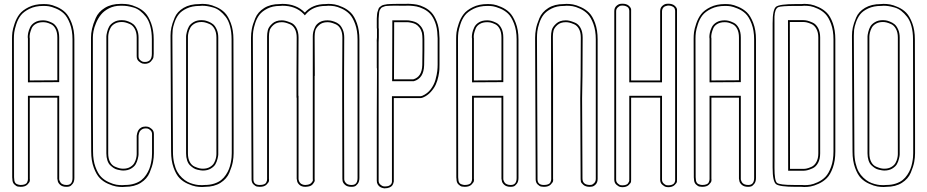

<svg xmlns="http://www.w3.org/2000/svg" viewBox="-20 -815 5012 1038"><path d="M290 -381V-612Q290 -640 280.5 -658.5Q271 -677 256 -684Q241 -691 232 -693Q223 -695 214 -695H212Q189 -695 173 -685.5Q157 -676 151 -661.5Q145 -647 142.5 -636Q140 -625 140 -614L141 -608V-380ZM214 -793H218Q231 -793 246 -791Q261 -789 287 -778Q313 -767 332.5 -748.5Q352 -730 367 -691.5Q382 -653 382 -602V147Q382 167 373 178.5Q364 190 356.5 192.5Q349 195 341 195H339Q317 195 305 184Q293 173 292 162L290 151V-287H141V151Q142 156 141 163.5Q140 171 128 183Q116 195 92 195H91Q84 195 76 193.5Q68 192 57.5 182Q47 172 47 154L46 144L45 -600V-607Q45 -623 47 -640.5Q49 -658 59 -687.5Q69 -717 85.5 -738.5Q102 -760 135.5 -776.5Q169 -793 214 -793ZM300 -371 131 -370V-606Q130 -610 130 -614Q130 -625 132.5 -637.5Q135 -650 142.5 -666.5Q150 -683 168 -694Q186 -705 212 -705H214Q223 -705 234 -702.5Q245 -700 261.5 -692Q278 -684 289 -663.5Q300 -643 300 -612ZM214 -783Q171 -783 139.5 -767.5Q108 -752 92.5 -732Q77 -712 68 -684Q59 -656 57 -639.5Q55 -623 55 -607V-600L56 143L57 154Q57 164 61 171Q65 178 71.5 180.5Q78 183 82.5 184Q87 185 91 185H92Q105 185 114 181.5Q123 178 126 172Q129 166 130 162Q131 158 131 154V152V-297H300V151Q300 153 300 155Q300 157 302.5 163Q305 169 308.5 173.5Q312 178 320 181.5Q328 185 339 185H341Q372 185 372 147V-602Q372 -651 358 -687.5Q344 -724 325.5 -741.5Q307 -759 282.5 -769Q258 -779 244.5 -781Q231 -783 218 -783Z M719 10V-75Q719 -77 719 -81Q719 -85 721.5 -94.5Q724 -104 728.5 -111.5Q733 -119 743 -125Q753 -131 768 -131Q773 -131 780.5 -129.5Q788 -128 800 -118Q812 -108 812 -90V-29V2V13Q812 36 807.5 60.5Q803 85 789 118.5Q775 152 741 173.5Q707 195 657 195Q651 196 642 196Q625 196 607.5 193Q590 190 564 178.5Q538 167 519.5 148Q501 129 487 91.5Q473 54 473 4L472 -207V-600V-612Q472 -634 477.5 -659Q483 -684 497.5 -717.5Q512 -751 547 -772.5Q582 -794 632 -794H642Q659 -794 676.5 -791Q694 -788 720 -776.5Q746 -765 764.5 -746Q783 -727 797 -689.5Q811 -652 811 -602V-524Q811 -515 809.5 -505.5Q808 -496 796 -483Q784 -470 763 -470Q758 -470 750.5 -471.5Q743 -473 731 -483Q719 -493 719 -511V-524V-612Q719 -640 708.5 -659Q698 -678 682 -685Q666 -692 656.5 -694Q647 -696 639 -696H638Q616 -696 600.5 -687Q585 -678 578 -665Q571 -652 568 -639Q565 -626 565 -617V-608V-202V14Q565 42 575 60.5Q585 79 601.5 86Q618 93 627.5 95Q637 97 645 97H646Q668 97 683.5 88Q699 79 706 66.5Q713 54 716 41Q719 28 719 19ZM729 10Q729 14 729 20.5Q729 27 725 43.5Q721 60 713.5 73Q706 86 688.5 96.5Q671 107 646 107H645Q640 107 634 106Q628 105 616.5 102.5Q605 100 595.5 94Q586 88 576 78.5Q566 69 560.5 52Q555 35 555 14V-608Q555 -612 555 -618.5Q555 -625 559 -642Q563 -659 570.5 -672Q578 -685 595.5 -695.5Q613 -706 638 -706H639Q645 -706 653 -705Q661 -704 675.5 -698.5Q690 -693 701 -684Q712 -675 720.5 -656Q729 -637 729 -612V-511Q729 -498 738 -490Q747 -482 753 -481Q759 -480 763 -480Q801 -480 801 -524V-602Q801 -642 792.5 -673.5Q784 -705 769 -724Q754 -743 737.5 -756Q721 -769 701.5 -774.5Q682 -780 668.5 -782Q655 -784 642 -784H631Q597 -784 569.5 -770Q542 -756 526 -736Q510 -716 499.5 -691Q489 -666 485.5 -646.5Q482 -627 482 -612V-207L483 4Q483 52 496 87.5Q509 123 526.5 141Q544 159 568.5 170Q593 181 609 183.5Q625 186 642 186L655 185H656H657Q685 185 707.5 177.5Q730 170 744.5 158.5Q759 147 770 130.5Q781 114 787 98.5Q793 83 796.5 65.5Q800 48 801 36Q802 24 802 13V-90Q802 -103 793 -111Q784 -119 778 -120Q772 -121 768 -121Q756 -121 748 -116Q740 -111 736.5 -105.5Q733 -100 731 -92Q729 -84 729 -81Q729 -78 729 -75Z M902 -614V-623Q902 -644 906.5 -666Q911 -688 924.5 -720Q938 -752 972.5 -772.5Q1007 -793 1058 -793Q1064 -794 1073 -794Q1090 -794 1107.5 -791Q1125 -788 1151 -776.5Q1177 -765 1195.5 -746Q1214 -727 1228 -689.5Q1242 -652 1242 -602L1243 -75V2V13Q1243 36 1238.5 60.5Q1234 85 1220 118.5Q1206 152 1172 173.5Q1138 195 1088 195Q1082 196 1073 196Q1056 196 1038.5 193Q1021 190 995 178.5Q969 167 950.5 148Q932 129 918.5 91.5Q905 54 905 4ZM1077 97Q1099 97 1114.5 88Q1130 79 1137 66.5Q1144 54 1147 41Q1150 28 1150 19V10V-75V-612Q1150 -640 1139.5 -659Q1129 -678 1113 -685Q1097 -692 1087.5 -694Q1078 -696 1070 -696H1069Q1047 -696 1031.5 -687Q1016 -678 1009 -665Q1002 -652 999 -639Q996 -626 996 -617V-608V-202V14Q996 42 1006 60.5Q1016 79 1032.5 86Q1049 93 1058.5 95Q1068 97 1076 97ZM912 -614 915 4Q915 39 921.5 67Q928 95 938.5 113.5Q949 132 964 146Q979 160 993 167.5Q1007 175 1023.5 179.5Q1040 184 1051 185Q1062 186 1073 186L1086 185H1087H1088Q1116 185 1138.5 177.5Q1161 170 1175.5 158.5Q1190 147 1201 130.5Q1212 114 1218 98.5Q1224 83 1227.5 65.5Q1231 48 1232 36Q1233 24 1233 13V-75L1232 -602Q1232 -642 1223.5 -673.5Q1215 -705 1200 -724Q1185 -743 1168.5 -756Q1152 -769 1132.5 -774.5Q1113 -780 1099.5 -782Q1086 -784 1073 -784L1060 -783H1059H1058Q1019 -783 990 -769.5Q961 -756 946.5 -737.5Q932 -719 923.5 -694Q915 -669 913.5 -653.5Q912 -638 912 -623ZM1077 107H1076Q1071 107 1065 106Q1059 105 1047.5 102.5Q1036 100 1026.5 94Q1017 88 1007 78.5Q997 69 991.5 52Q986 35 986 14V-608Q986 -612 986 -618.5Q986 -625 990 -642Q994 -659 1001.5 -672Q1009 -685 1026.5 -695.5Q1044 -706 1069 -706H1070Q1076 -706 1084 -705Q1092 -704 1106.5 -698.5Q1121 -693 1132 -684Q1143 -675 1151.5 -656Q1160 -637 1160 -612V10Q1160 14 1160 20.5Q1160 27 1156 43.5Q1152 60 1144.5 73Q1137 86 1119.5 96.5Q1102 107 1077 107Z M1632 195H1631Q1610 195 1598.5 184Q1587 173 1586 162L1584 151V-287H1583V-405L1584 -612Q1584 -640 1574 -658.5Q1564 -677 1547.5 -684Q1531 -691 1521.5 -693Q1512 -695 1504 -695H1503Q1475 -695 1458 -679.5Q1441 -664 1437.5 -649Q1434 -634 1434 -618V-608V-405V-256V151Q1435 156 1434 163.5Q1433 171 1421 183Q1409 195 1385 195H1384Q1377 195 1369 193.5Q1361 192 1350.5 182Q1340 172 1340 154V144L1337 -600V-611Q1337 -634 1341.5 -658.5Q1346 -683 1360 -716.5Q1374 -750 1408 -771.5Q1442 -793 1492 -793Q1498 -794 1507 -794Q1582 -794 1628 -747Q1669 -793 1740 -793Q1746 -794 1755 -794Q1772 -794 1789.5 -791Q1807 -788 1832.5 -776.5Q1858 -765 1877 -746Q1896 -727 1909.5 -689.5Q1923 -652 1923 -602V147Q1923 167 1914 178.5Q1905 190 1897.5 192.5Q1890 195 1882 195H1879Q1857 195 1845 184Q1833 173 1832 162L1831 151L1830 -287V-405L1831 -612Q1831 -640 1821 -658.5Q1811 -677 1794.5 -684Q1778 -691 1768.5 -693Q1759 -695 1751 -695H1750Q1722 -695 1705 -679.5Q1688 -664 1684.5 -649Q1681 -634 1681 -618V-608L1682 -405H1681V-256V151Q1682 155 1681.5 161.5Q1681 168 1671.5 180Q1662 192 1642 194Q1636 195 1632 195ZM1632 185Q1635 185 1640 184H1641Q1656 182 1663.5 173.5Q1671 165 1671.5 160.5Q1672 156 1671 152V-405Q1671 -407 1671 -410Q1671 -413 1671 -415Q1671 -442 1671 -476.5Q1671 -511 1671 -546Q1671 -581 1671 -608V-618Q1671 -630 1673.5 -642Q1676 -654 1683.5 -669.5Q1691 -685 1708 -695Q1725 -705 1750 -705H1751Q1757 -705 1765 -704Q1773 -703 1787.5 -698Q1802 -693 1813 -684Q1824 -675 1832.5 -656Q1841 -637 1841 -612L1840 -405V-287L1841 151Q1841 152 1841 153.5Q1841 155 1841.5 158.5Q1842 162 1843.5 165Q1845 168 1848 172Q1851 176 1854.5 178.5Q1858 181 1864.5 183Q1871 185 1879 185H1882Q1913 185 1913 147V-602Q1913 -650 1900 -685.5Q1887 -721 1869.5 -739Q1852 -757 1828 -768Q1804 -779 1788 -781.5Q1772 -784 1755 -784L1742 -783H1741H1740Q1673 -783 1635 -740L1628 -732L1621 -740Q1578 -784 1507 -784L1494 -783H1493H1492Q1454 -783 1425.5 -768.5Q1397 -754 1382.5 -735Q1368 -716 1359.5 -689.5Q1351 -663 1349 -645.5Q1347 -628 1347 -611V-600L1350 144V154Q1350 185 1384 185H1385Q1398 185 1407 181.5Q1416 178 1419 172Q1422 166 1423 162Q1424 158 1424 154V152V-618Q1424 -635 1428 -652Q1432 -669 1451.5 -687Q1471 -705 1503 -705H1504Q1513 -705 1523.5 -702.5Q1534 -700 1552.5 -692.5Q1571 -685 1582.5 -664Q1594 -643 1594 -612L1593 -405V-297H1594V151Q1594 152 1594 153.5Q1594 155 1595 158.5Q1596 162 1597 165Q1598 168 1601 172Q1604 176 1607.5 178.5Q1611 181 1617 183Q1623 185 1631 185Z M2356 -466Q2356 -454 2355.5 -440Q2355 -426 2350 -402Q2345 -378 2336 -358Q2327 -338 2309 -318Q2291 -298 2267 -288Q2259 -285 2255 -285H2109V101V106V127V162Q2109 163 2109 166Q2109 169 2106.5 176Q2104 183 2100 188.5Q2096 194 2085.5 198.5Q2075 203 2061 203Q2059 203 2056 203Q2053 203 2045.5 200.5Q2038 198 2032.5 194Q2027 190 2022 182Q2017 174 2017 162V128V115V102V-178V-182L2018 -446H2017V-584Q2016 -596 2018 -613Q2018 -632 2018 -659Q2017 -663 2017 -663V-715Q2018 -728 2018.5 -737Q2019 -746 2022 -754Q2025 -762 2026.5 -767.5Q2028 -773 2034 -777.5Q2040 -782 2043.5 -784.5Q2047 -787 2058 -789.5Q2069 -792 2075.5 -792.5Q2082 -793 2098.5 -793.5Q2115 -794 2125.5 -794Q2136 -794 2158 -794Q2161 -794 2163 -794Q2165 -794 2167.5 -794Q2170 -794 2172 -794Q2183 -795 2199 -794Q2217 -793 2234 -790Q2251 -787 2273.5 -776Q2296 -765 2312.5 -747.5Q2329 -730 2341.5 -698Q2354 -666 2355 -624Q2356 -616 2356 -608V-601V-602V-594V-593V-591V-480Q2356 -475 2356 -466ZM2263 -463 2264 -542V-602Q2264 -622 2261 -639Q2260 -640 2260 -640Q2256 -656 2246.5 -667.5Q2237 -679 2227.5 -684Q2218 -689 2206.5 -691.5Q2195 -694 2190.5 -694.5Q2186 -695 2183 -695Q2181 -695 2179 -695H2111L2110 -386H2168H2214Q2261 -399 2263 -463ZM2263 -463ZM2263 -463ZM2346 -466V-479V-480V-594Q2346 -595 2346 -596.5Q2346 -598 2346 -600Q2346 -603 2346 -605Q2346 -607 2346 -608Q2346 -616 2345 -623Q2344 -664 2332.5 -694Q2321 -724 2305.5 -740.5Q2290 -757 2269 -767Q2248 -777 2232 -780Q2216 -783 2199 -784Q2183 -785 2172 -784Q2163 -784 2147 -784Q2131 -784 2117.5 -784.5Q2104 -785 2093 -784Q2082 -783 2073.5 -783Q2065 -783 2058.5 -780.5Q2052 -778 2047 -776Q2042 -774 2039 -769.5Q2036 -765 2033.5 -761Q2031 -757 2030 -749Q2029 -741 2028.5 -733.5Q2028 -726 2027 -715V-663Q2027 -663 2027.5 -661.5Q2028 -660 2028 -659Q2028 -632 2028 -613L2027 -585V-584Q2027 -561 2027 -516.5Q2027 -472 2027 -447Q2027 -401 2027 -313.5Q2027 -226 2027 -182V102Q2027 103 2027 105.5Q2027 108 2027 110.5Q2027 113 2027 115V128Q2027 133 2027 145Q2027 157 2027 162Q2027 175 2036.5 183Q2046 191 2051.5 192Q2057 193 2061 193Q2068 193 2073.5 192Q2079 191 2082.5 189.5Q2086 188 2089 185.5Q2092 183 2094 181Q2096 179 2097 176Q2098 173 2098.5 171Q2099 169 2099 166.5Q2099 164 2099 163.5Q2099 163 2099 162Q2099 156 2099 145Q2099 134 2099 126Q2099 123 2099 116.5Q2099 110 2099 106V101V-295H2109Q2122 -295 2141 -295Q2160 -295 2199.5 -295Q2239 -295 2255 -295Q2257 -295 2263 -297Q2291 -309 2309 -333Q2327 -357 2334.5 -384.5Q2342 -412 2344 -431Q2346 -450 2346 -466ZM2273 -463Q2271 -391 2217 -376H2216H2168H2100L2101 -705H2180H2181Q2185 -705 2190.5 -704.5Q2196 -704 2209 -701Q2222 -698 2232.5 -692.5Q2243 -687 2254 -674Q2265 -661 2270 -643Q2270 -643 2271 -641V-640Q2274 -623 2274 -602V-542Z M2691 -381V-612Q2691 -640 2681.5 -658.5Q2672 -677 2657 -684Q2642 -691 2633 -693Q2624 -695 2615 -695H2613Q2590 -695 2574 -685.5Q2558 -676 2552 -661.5Q2546 -647 2543.5 -636Q2541 -625 2541 -614L2542 -608V-380ZM2615 -793H2619Q2632 -793 2647 -791Q2662 -789 2688 -778Q2714 -767 2733.5 -748.5Q2753 -730 2768 -691.5Q2783 -653 2783 -602V147Q2783 167 2774 178.5Q2765 190 2757.5 192.5Q2750 195 2742 195H2740Q2718 195 2706 184Q2694 173 2693 162L2691 151V-287H2542V151Q2543 156 2542 163.5Q2541 171 2529 183Q2517 195 2493 195H2492Q2485 195 2477 193.5Q2469 192 2458.5 182Q2448 172 2448 154L2447 144L2446 -600V-607Q2446 -623 2448 -640.5Q2450 -658 2460 -687.5Q2470 -717 2486.5 -738.5Q2503 -760 2536.5 -776.5Q2570 -793 2615 -793ZM2701 -371 2532 -370V-606Q2531 -610 2531 -614Q2531 -625 2533.5 -637.5Q2536 -650 2543.5 -666.5Q2551 -683 2569 -694Q2587 -705 2613 -705H2615Q2624 -705 2635 -702.5Q2646 -700 2662.5 -692Q2679 -684 2690 -663.5Q2701 -643 2701 -612ZM2615 -783Q2572 -783 2540.5 -767.5Q2509 -752 2493.5 -732Q2478 -712 2469 -684Q2460 -656 2458 -639.5Q2456 -623 2456 -607V-600L2457 143L2458 154Q2458 164 2462 171Q2466 178 2472.5 180.5Q2479 183 2483.5 184Q2488 185 2492 185H2493Q2506 185 2515 181.5Q2524 178 2527 172Q2530 166 2531 162Q2532 158 2532 154V152V-297H2701V151Q2701 153 2701 155Q2701 157 2703.5 163Q2706 169 2709.5 173.5Q2713 178 2721 181.5Q2729 185 2740 185H2742Q2773 185 2773 147V-602Q2773 -651 2759 -687.5Q2745 -724 2726.5 -741.5Q2708 -759 2683.5 -769Q2659 -779 2645.5 -781Q2632 -783 2619 -783Z M3117 -284 3119 -405 3120 -612Q3120 -640 3110 -658.5Q3100 -677 3083.5 -684Q3067 -691 3057.5 -693Q3048 -695 3040 -695H3038Q3010 -695 2993 -679.5Q2976 -664 2972.5 -649Q2969 -634 2969 -618V-611L2970 -405V-256V151Q2971 156 2970 163.5Q2969 171 2957 183Q2945 195 2921 195H2920Q2913 195 2905 193.5Q2897 192 2886.5 182Q2876 172 2876 154V146L2873 -600V-611Q2873 -634 2877.5 -658.5Q2882 -683 2896 -716.5Q2910 -750 2944 -771.5Q2978 -793 3028 -793Q3034 -794 3043 -794Q3060 -794 3077.5 -791Q3095 -788 3120.5 -776.5Q3146 -765 3165 -746Q3184 -727 3197.5 -689.5Q3211 -652 3211 -602V152Q3211 171 3200.5 182Q3190 193 3179 194L3168 195Q3146 195 3134 184.5Q3122 174 3120.5 167Q3119 160 3119 154ZM3127 -284 3129 150Q3129 184 3168 185Q3173 185 3178.5 184Q3184 183 3192.5 174.5Q3201 166 3201 152V-602Q3201 -650 3188 -685.5Q3175 -721 3157.5 -739Q3140 -757 3116 -768Q3092 -779 3076 -781.5Q3060 -784 3043 -784L3030 -783H3029H3028Q2990 -783 2961.5 -768.5Q2933 -754 2918.5 -735Q2904 -716 2895.5 -689.5Q2887 -663 2885 -645.5Q2883 -628 2883 -611V-600L2886 146V154Q2886 185 2920 185H2921Q2934 185 2943 181.5Q2952 178 2955 172Q2958 166 2959 162Q2960 158 2960 154V152L2959 -610V-618Q2959 -635 2963 -652Q2967 -669 2986.5 -687Q3006 -705 3038 -705H3040Q3049 -705 3059.5 -702.5Q3070 -700 3088.5 -692.5Q3107 -685 3118.5 -664Q3130 -643 3130 -612L3129 -405Q3127 -289 3127 -284Z M3640 95V99V121V156Q3640 161 3639.5 167.5Q3639 174 3627 185.5Q3615 197 3592 197Q3587 197 3580 195.5Q3573 194 3561 184Q3549 174 3549 156V121V-287H3547H3545H3543H3521H3392V155Q3392 160 3391.5 167Q3391 174 3379 185.5Q3367 197 3344 197Q3339 197 3332 195.5Q3325 194 3313 184Q3301 174 3301 156V121V-693V-707V-754Q3301 -772 3311.5 -782Q3322 -792 3333 -794L3344 -795Q3367 -795 3379 -784.5Q3391 -774 3392 -764V-753V-380H3549V-693V-707V-754Q3549 -772 3559.5 -782Q3570 -792 3581 -794L3592 -795Q3615 -795 3627 -784.5Q3639 -774 3640 -764V-753V-719V-698V-693V-652V54ZM3630 -753V-754Q3630 -756 3630 -757.5Q3630 -759 3628.5 -765Q3627 -771 3623.5 -774.5Q3620 -778 3612 -781.5Q3604 -785 3592 -785Q3591 -785 3588.5 -784.5Q3586 -784 3580.5 -782.5Q3575 -781 3570.5 -778Q3566 -775 3562.5 -768.5Q3559 -762 3559 -754V-370H3382V-753V-754Q3382 -756 3382 -757.5Q3382 -759 3380.5 -765Q3379 -771 3375.5 -774.5Q3372 -778 3364 -781.5Q3356 -785 3344 -785Q3340 -785 3334.5 -784Q3329 -783 3320 -775Q3311 -767 3311 -754V156Q3311 169 3320 177Q3329 185 3334.5 186Q3340 187 3344 187Q3356 187 3364 184Q3372 181 3375 176.5Q3378 172 3380.5 167Q3383 162 3382 159Q3381 156 3382 156V155V-297H3559V156Q3559 169 3568 177Q3577 185 3582.5 186Q3588 187 3592 187Q3604 187 3612 184Q3620 181 3623.5 177Q3627 173 3628.5 167.5Q3630 162 3630 160.5Q3630 159 3630 157V156Z M3975 -381V-612Q3975 -640 3965.5 -658.5Q3956 -677 3941 -684Q3926 -691 3917 -693Q3908 -695 3899 -695H3897Q3874 -695 3858 -685.5Q3842 -676 3836 -661.5Q3830 -647 3827.5 -636Q3825 -625 3825 -614L3826 -608V-380ZM3899 -793H3903Q3916 -793 3931 -791Q3946 -789 3972 -778Q3998 -767 4017.5 -748.5Q4037 -730 4052 -691.5Q4067 -653 4067 -602V147Q4067 167 4058 178.5Q4049 190 4041.5 192.5Q4034 195 4026 195H4024Q4002 195 3990 184Q3978 173 3977 162L3975 151V-287H3826V151Q3827 156 3826 163.5Q3825 171 3813 183Q3801 195 3777 195H3776Q3769 195 3761 193.5Q3753 192 3742.5 182Q3732 172 3732 154L3731 144L3730 -600V-607Q3730 -623 3732 -640.5Q3734 -658 3744 -687.5Q3754 -717 3770.5 -738.5Q3787 -760 3820.5 -776.5Q3854 -793 3899 -793ZM3985 -371 3816 -370V-606Q3815 -610 3815 -614Q3815 -625 3817.5 -637.5Q3820 -650 3827.5 -666.5Q3835 -683 3853 -694Q3871 -705 3897 -705H3899Q3908 -705 3919 -702.5Q3930 -700 3946.5 -692Q3963 -684 3974 -663.5Q3985 -643 3985 -612ZM3899 -783Q3856 -783 3824.5 -767.5Q3793 -752 3777.5 -732Q3762 -712 3753 -684Q3744 -656 3742 -639.5Q3740 -623 3740 -607V-600L3741 143L3742 154Q3742 164 3746 171Q3750 178 3756.5 180.5Q3763 183 3767.5 184Q3772 185 3776 185H3777Q3790 185 3799 181.5Q3808 178 3811 172Q3814 166 3815 162Q3816 158 3816 154V152V-297H3985V151Q3985 153 3985 155Q3985 157 3987.5 163Q3990 169 3993.5 173.5Q3997 178 4005 181.5Q4013 185 4024 185H4026Q4057 185 4057 147V-602Q4057 -651 4043 -687.5Q4029 -724 4010.5 -741.5Q3992 -759 3967.5 -769Q3943 -779 3929.5 -781Q3916 -783 3903 -783Z M4157 2V-600V-690Q4157 -764 4175.5 -778.5Q4194 -793 4282 -793H4313Q4319 -794 4328 -794Q4345 -794 4362.5 -791Q4380 -788 4405.5 -776.5Q4431 -765 4450 -746Q4469 -727 4482.5 -689.5Q4496 -652 4496 -602V4Q4496 54 4482.5 91.5Q4469 129 4450 148Q4431 167 4405.5 178.5Q4380 190 4362.5 193Q4345 196 4328 196L4313 195H4282Q4194 195 4175.5 180.5Q4157 166 4157 92ZM4250 -696 4251 98H4323H4324Q4332 98 4341.5 96Q4351 94 4367 87Q4383 80 4393.5 61Q4404 42 4404 14V-369V-390V-612Q4404 -640 4393.5 -659Q4383 -678 4367 -685Q4351 -692 4341.5 -694Q4332 -696 4324 -696H4323ZM4167 92Q4167 162 4180.5 173.5Q4194 185 4272 185Q4279 185 4282 185H4314H4315Q4320 186 4328 186Q4345 186 4361 183.5Q4377 181 4401 170Q4425 159 4442.5 141Q4460 123 4473 87.5Q4486 52 4486 4V-602Q4486 -650 4473 -685.5Q4460 -721 4442.5 -739Q4425 -757 4401 -768Q4377 -779 4361 -781.5Q4345 -784 4328 -784L4315 -783H4314H4282Q4202 -783 4187 -776Q4169 -767 4167 -725Q4167 -715 4167 -690ZM4240 -706H4324Q4333 -706 4344 -703.5Q4355 -701 4373 -693Q4391 -685 4402.5 -664Q4414 -643 4414 -612V14Q4414 45 4402.5 66Q4391 87 4373 95Q4355 103 4344 105.5Q4333 108 4324 108H4241Z M4586 -614V-623Q4586 -644 4590.5 -666Q4595 -688 4608.5 -720Q4622 -752 4656.5 -772.5Q4691 -793 4742 -793Q4748 -794 4757 -794Q4774 -794 4791.5 -791Q4809 -788 4835 -776.5Q4861 -765 4879.5 -746Q4898 -727 4912 -689.5Q4926 -652 4926 -602L4927 -75V2V13Q4927 36 4922.5 60.5Q4918 85 4904 118.5Q4890 152 4856 173.5Q4822 195 4772 195Q4766 196 4757 196Q4740 196 4722.5 193Q4705 190 4679 178.5Q4653 167 4634.5 148Q4616 129 4602.5 91.5Q4589 54 4589 4ZM4761 97Q4783 97 4798.5 88Q4814 79 4821 66.5Q4828 54 4831 41Q4834 28 4834 19V10V-75V-612Q4834 -640 4823.5 -659Q4813 -678 4797 -685Q4781 -692 4771.5 -694Q4762 -696 4754 -696H4753Q4731 -696 4715.5 -687Q4700 -678 4693 -665Q4686 -652 4683 -639Q4680 -626 4680 -617V-608V-202V14Q4680 42 4690 60.5Q4700 79 4716.5 86Q4733 93 4742.5 95Q4752 97 4760 97ZM4596 -614 4599 4Q4599 39 4605.5 67Q4612 95 4622.5 113.5Q4633 132 4648 146Q4663 160 4677 167.5Q4691 175 4707.5 179.5Q4724 184 4735 185Q4746 186 4757 186L4770 185H4771H4772Q4800 185 4822.5 177.5Q4845 170 4859.5 158.5Q4874 147 4885 130.5Q4896 114 4902 98.5Q4908 83 4911.5 65.5Q4915 48 4916 36Q4917 24 4917 13V-75L4916 -602Q4916 -642 4907.5 -673.5Q4899 -705 4884 -724Q4869 -743 4852.5 -756Q4836 -769 4816.5 -774.5Q4797 -780 4783.5 -782Q4770 -784 4757 -784L4744 -783H4743H4742Q4703 -783 4674 -769.5Q4645 -756 4630.5 -737.5Q4616 -719 4607.5 -694Q4599 -669 4597.5 -653.5Q4596 -638 4596 -623ZM4761 107H4760Q4755 107 4749 106Q4743 105 4731.5 102.5Q4720 100 4710.5 94Q4701 88 4691 78.5Q4681 69 4675.5 52Q4670 35 4670 14V-608Q4670 -612 4670 -618.5Q4670 -625 4674 -642Q4678 -659 4685.5 -672Q4693 -685 4710.5 -695.5Q4728 -706 4753 -706H4754Q4760 -706 4768 -705Q4776 -704 4790.5 -698.5Q4805 -693 4816 -684Q4827 -675 4835.5 -656Q4844 -637 4844 -612V10Q4844 14 4844 20.5Q4844 27 4840 43.5Q4836 60 4828.5 73Q4821 86 4803.5 96.5Q4786 107 4761 107Z"/></svg>

Font: Soda Fountain
Style: Outline
Weight: 400
Version: Version 1.0